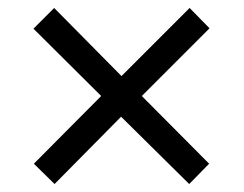

<svg xmlns="http://www.w3.org/2000/svg" viewBox="-20 -594 612 482"><path d="M456 -574 506 -523 336 -353 505 -183 455 -132 284 -301 117 -132 65 -183 234 -353 64 -522 116 -574 285 -403Z"/></svg>

Font: Noto Sans Tangsa
Style: Regular
Weight: 400
Designer: David Williams
Foundry: Google LLC
Version: Version 1.504